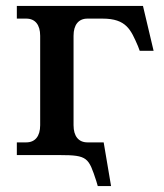

<svg xmlns="http://www.w3.org/2000/svg" viewBox="-20 -525 555 650"><path d="M464 -505H37V-462H69C99 -462 116 -441 116 -404V-101C116 -64 99 -43 69 -43H37V0H183C277 0 280 9 306 88L311 105H356L331 -43H308H276C246 -43 229 -64 229 -101V-404C229 -441 246 -462 276 -462H327C408 -462 423 -424 447 -369L453 -353H500Z"/></svg>

Font: LT Superior Serif Semibold
Style: Regular
Weight: 600
Designer: Daniel Lyons
Foundry: LyonsType
Version: Version 2.120;FEAKit 1.0